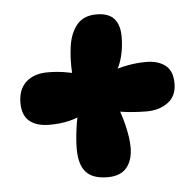

<svg xmlns="http://www.w3.org/2000/svg" viewBox="-41 -619 563 553"><g transform="rotate(-5 240.5 -342.0)"><path d="M189 -411H173Q170 -454 175.5 -492Q181 -530 200.5 -553.5Q220 -577 257 -577Q292 -577 308 -559Q324 -541 324 -507Q324 -449 300 -407L286 -409Q307 -418 334 -423Q361 -428 388 -428Q422 -428 443 -412Q464 -396 464 -359Q464 -323 439 -304.5Q414 -286 377 -286Q353 -286 327 -288.5Q301 -291 276 -297L292 -314Q304 -288 313 -251Q322 -214 322 -187Q322 -150 304 -128.5Q286 -107 249 -107Q206 -107 186.5 -128.5Q167 -150 167 -196Q167 -221 171.5 -254.5Q176 -288 185 -318L201 -298Q159 -272 95 -272Q58 -272 37.5 -289Q17 -306 17 -342Q17 -381 40 -402Q63 -423 102 -423Q128 -423 150 -419.5Q172 -416 189 -411Z"/></g></svg>

Font: DynaPuff Medium
Style: Regular
Weight: 500
Version: Version 2.000